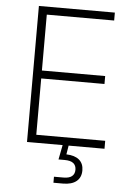

<svg xmlns="http://www.w3.org/2000/svg" viewBox="-61 -774 712 1023"><g transform="rotate(5 295.0 -262.0)"><path d="M105 0V-727.5H511.2V-685.1H150.9V-386.2H489.3V-343.8H150.9V-42.5H519.5V0ZM264.2 204.1V171.9H315.4Q345.2 171.9 360.1 159.9Q375 147.9 375 125Q375 102.5 360.1 90.3Q345.2 78.1 313 78.1H280.3L298.3 -14.2H327.6V0L319.8 47.4Q364.7 48.8 388.4 68.8Q412.1 88.9 412.1 125.5Q412.1 163.1 387 183.6Q361.8 204.1 315.4 204.1Z"/></g></svg>

Font: Inter ExtraLight
Style: Regular
Weight: 250
Designer: Rasmus Andersson
Foundry: rsms
Version: Version 4.001;git-66647c0bb